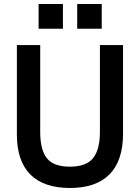

<svg xmlns="http://www.w3.org/2000/svg" viewBox="-20 -921 697 955"><path d="M64 -252V-697H180V-265Q180 -176 213 -134Q246 -92 328 -92Q409 -92 443 -134.5Q477 -177 477 -265V-697H592V-257Q592 -122 525 -54Q458 14 328 14Q198 14 131 -53Q64 -120 64 -252ZM364 -901H486V-778H364ZM172 -901H293V-778H172Z"/></svg>

Font: Hanken Grotesk SemiBold
Style: Regular
Weight: 600
Designer: Alfredo Marco Pradil
Foundry: Hanken Design Co.
Version: Version 3.014